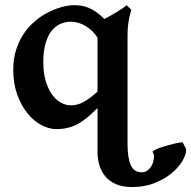

<svg xmlns="http://www.w3.org/2000/svg" viewBox="-20 -489 747 749"><path d="M256.3 -78.1Q283.2 -78.1 307.4 -91.8Q331.5 -105.5 360.4 -131.8V-341.8Q352.1 -356 340.1 -367.4Q328.1 -378.9 314.5 -387.2Q300.8 -395.5 286.1 -399.9Q271.5 -404.3 257.8 -404.3Q234.4 -404.3 214.6 -395.3Q194.8 -386.2 180.2 -367.2Q165.5 -348.1 157.2 -318.1Q148.9 -288.1 148.9 -246.6Q148.9 -205.1 158.2 -173.6Q167.5 -142.1 182.6 -120.8Q197.8 -99.6 217 -88.9Q236.3 -78.1 256.3 -78.1ZM360.4 -67.4Q338.4 -45.4 319.3 -29.8Q300.3 -14.2 281.5 -4.4Q262.7 5.4 242.9 10Q223.1 14.6 199.7 14.6Q170.9 14.6 141.1 -1.2Q111.3 -17.1 87.2 -46.9Q63 -76.7 47.4 -119.6Q31.7 -162.6 31.7 -216.8Q31.7 -259.8 42.5 -293.5Q53.2 -327.1 69.8 -353Q86.4 -378.9 106 -397Q125.5 -415 142.6 -426.3Q156.2 -435.1 172.1 -442.9Q188 -450.7 204.6 -456.5Q221.2 -462.4 237.8 -465.6Q254.4 -468.8 269 -468.8Q283.2 -468.8 296.6 -466.8Q310.1 -464.8 324.2 -459.2Q338.4 -453.6 353.8 -443.1Q369.1 -432.6 387.2 -415Q398.9 -420.9 412.1 -428.5Q425.3 -436 437.5 -443.4Q449.7 -450.7 459.5 -457.5Q469.2 -464.4 473.6 -468.8L492.7 -450.7Q488.3 -438 484.9 -422.4Q481.9 -409.2 479.7 -390.6Q477.5 -372.1 477.5 -350.1V70.3Q477.5 126.5 490 154.8Q502.4 183.1 532.2 183.1Q544.4 183.1 553.7 177Q563 170.9 568.8 161.9Q574.7 152.8 577.6 142.3Q580.6 131.8 580.6 122.6Q580.6 111.3 574.7 102.5Q577.6 99.1 586.2 95Q594.7 90.8 606.2 86.7Q617.7 82.5 631.1 78.9Q644.5 75.2 656.5 72.3Q668.5 69.3 678.2 67.6Q688 65.9 692.9 66.4L706.5 93.8Q706.5 113.8 691.4 139.2Q676.3 164.6 648.7 187.3Q621.1 210 582.3 225.3Q543.5 240.7 496.1 240.7Q458 240.7 432.1 229.2Q406.2 217.8 390.4 198.5Q374.5 179.2 367.4 154.5Q360.4 129.9 360.4 103.5Z"/></svg>

Font: Gentium Basic
Style: Bold
Weight: 700
Designer: J. Victor Gaultney and Annie Olsen
Foundry: SIL International
Version: Version 1.100